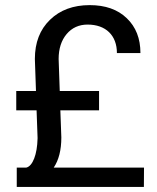

<svg xmlns="http://www.w3.org/2000/svg" viewBox="-20 -741 621 761"><path d="M372.6 -303.7V-380.4H216.8L212.4 -507.3C212.4 -547.9 223.1 -581.1 244.1 -606C265.1 -630.9 293 -643.6 327.1 -643.6C399.4 -643.6 443.4 -600.6 443.4 -530.8H536.6C536.6 -588.4 518.6 -634.3 482.4 -668.9C446.3 -703.6 397.5 -720.7 335.4 -720.7C270.5 -720.7 217.8 -701.2 178.2 -662.6C138.2 -624 118.2 -572.3 118.2 -507.3L122.6 -380.4H44.4V-303.7H125L128.9 -195.8V-191.9C127.4 -129.4 109.9 -82.5 84 -76.7H46.4V0H550.3L550.8 -76.7H192.9C212.9 -106.4 223.1 -146 223.1 -196.3L219.2 -303.7Z"/></svg>

Font: Shabnam
Style: Regular
Weight: 400
Foundry: DejaVu fonts team - Redesigned by Saber Rastikerdar - Based on Vazir font
Version: Version 5.0.1